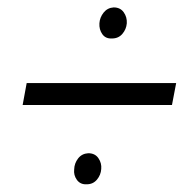

<svg xmlns="http://www.w3.org/2000/svg" viewBox="-20 -594 522 513"><path d="M450.7 -372.1 439.5 -313.5H40.5L51.3 -372.1ZM245.6 -531.7Q246.6 -547.4 256.8 -560.3Q267.1 -573.2 283.7 -574.2Q301.3 -574.2 310.5 -561.3Q319.8 -548.3 318.8 -531.7Q317.4 -515.6 306.9 -503.4Q296.4 -491.2 279.3 -491.2Q262.2 -490.2 253.4 -502.7Q244.6 -515.1 245.6 -531.7ZM178.2 -141.6Q178.7 -157.7 188.7 -170.7Q198.7 -183.6 215.8 -184.6Q233.9 -184.6 242.9 -171.4Q252 -158.2 250.5 -142.6Q249.5 -126.5 239 -114Q228.5 -101.6 211.9 -101.6Q194.8 -100.6 185.5 -113.3Q176.3 -126 178.2 -141.6Z"/></svg>

Font: Roboto Condensed Light
Style: Italic
Weight: 300
Italic angle: -12°
Designer: Christian Robertson
Foundry: Google
Version: Version 3.0; 2020